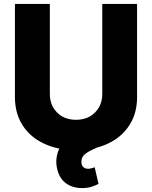

<svg xmlns="http://www.w3.org/2000/svg" viewBox="-20 -747 765 967"><path d="M495.1 -273.4V-727.1H670.4V-258.3Q670.4 -176.3 631.8 -116.7Q592.3 -55.7 523.9 -23.9Q453.6 9.3 362.8 9.3Q271.5 9.3 201.2 -23.9Q131.8 -56.2 93.3 -116.7Q55.2 -176.8 55.2 -258.3V-727.1H231V-273.4Q231 -235.4 247.6 -206.5Q265.1 -176.3 293.5 -160.2Q323.2 -143.6 362.8 -143.6Q402.3 -143.6 432.1 -160.2Q461.4 -177.2 478.5 -206.5Q495.1 -235.4 495.1 -273.4ZM393.1 200.2Q344.7 200.2 312 175.8Q279.8 152.3 268.6 106.4Q260.7 75.2 265.1 46.4Q269 16.1 284.7 -8.8Q300.3 -33.7 326.2 -44.9L462.9 -0.5Q429.2 12.7 409.7 27.8Q389.6 43.5 390.1 66.9Q389.6 84.5 398.9 93.8Q408.2 103 423.3 103Q434.1 103 441.9 100.1Q449.2 97.7 457 95.7L476.1 179.2Q462.4 186.5 441.9 193.4Q420.4 200.2 393.1 200.2Z"/></svg>

Font: My Font
Style: Regular
Weight: 500
Designer: Rasmus Andersson
Foundry: rsms
Version: Version 0.001